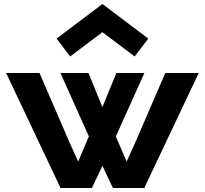

<svg xmlns="http://www.w3.org/2000/svg" viewBox="-20 -943 1027 963"><path d="M283.7 0H440.9L493.7 -111.3L546.4 0H703.6L976.6 -576.7H809.1L659.2 -230L615.2 -132.8L561 -258.8L704.1 -576.7H563.5L493.7 -405.8L423.8 -576.7H283.2L425.8 -258.8L372.1 -132.8L328.1 -230L178.2 -576.7H10.7ZM332 -659.7 493.7 -781.7 655.3 -659.7 723.6 -749.5 493.7 -922.9 263.7 -749.5Z"/></svg>

Font: Krona One
Style: Regular
Weight: 400
Designer: Yvonne Schüttler
Foundry: Yvonne Schüttler
Version: Version 1.002